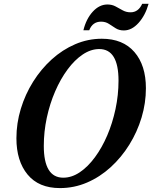

<svg xmlns="http://www.w3.org/2000/svg" viewBox="-20 -975 798 1006"><path d="M294 10.5Q183 10.5 124.5 -60.5Q66 -131.5 66 -250.5Q66 -329 89 -404.8Q112 -480.5 153.5 -546.8Q195 -613 251 -663.8Q307 -714.5 373.8 -743.2Q440.5 -772 513.5 -772Q624 -772 684.2 -702.5Q744.5 -633 744.5 -512.5Q744.5 -435 721.8 -359.2Q699 -283.5 657.5 -216.8Q616 -150 559.8 -98.8Q503.5 -47.5 436 -18.5Q368.5 10.5 294 10.5ZM311.5 -44Q356 -44 398.2 -72.5Q440.5 -101 477.2 -150.8Q514 -200.5 541.8 -265.2Q569.5 -330 585.2 -403.5Q601 -477 601 -552.5Q601 -718 500 -718Q456 -718 413.5 -689.5Q371 -661 334 -611Q297 -561 269 -496.2Q241 -431.5 225.2 -358.2Q209.5 -285 209.5 -210.5Q209.5 -44 311.5 -44ZM629 -815.5Q604 -815.5 586 -827Q568 -838.5 550.5 -850Q533 -861.5 509.5 -861.5Q465 -861.5 447.5 -816.5H417Q431.5 -876 466 -913.8Q500.5 -951.5 543 -951.5Q567 -951.5 585.8 -941.2Q604.5 -931 623 -920.8Q641.5 -910.5 664 -910.5Q705 -910.5 725 -955H758.5Q741.5 -894.5 706 -855Q670.5 -815.5 629 -815.5Z"/></svg>

Font: Libre Caslon Condensed Bold
Style: Italic
Weight: 700
Italic angle: -22.583°
Designer: Pablo Impallari, Rodrigo Fuenzalida, Katja Schimmel, Ertekin Erdin
Foundry: Pablo Impallari, Rodrigo Fuenzalida
Version: Version 2.000; ttfautohint (v1.8.4.7-5d5b);gftools[0.9.33]